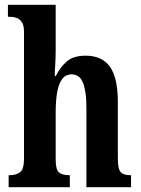

<svg xmlns="http://www.w3.org/2000/svg" viewBox="-20 -780 588 800"><path d="M16 0V-50H21Q46 -50 63 -62Q80 -74 80 -119V-648Q80 -675 70.5 -688.5Q61 -702 47.5 -706Q34 -710 24 -710H13V-760H212V-570Q212 -539 210 -509Q208 -479 208 -464H213Q228 -496 256 -522Q284 -548 337 -548Q405 -548 438 -502Q471 -456 471 -354V-121Q471 -74 483.5 -62Q496 -50 524 -50H526V0H340V-334Q340 -399 326 -434.5Q312 -470 279 -470Q252 -470 237.5 -448.5Q223 -427 217.5 -391.5Q212 -356 212 -312V-116Q212 -72 226.5 -61Q241 -50 268 -50H271V0Z"/></svg>

Font: Noto Serif Hebrew ExtraCondensed
Style: Bold
Weight: 700
Width: 2
Designer: Monotype Design Team
Foundry: Monotype Imaging Inc.
Version: Version 2.004; ttfautohint (v1.8.4.7-5d5b)